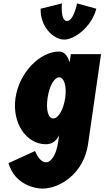

<svg xmlns="http://www.w3.org/2000/svg" viewBox="-20 -830 612 1125"><path d="M431.5 -810C431.5 -810 412 -707 372.3 -707C332.7 -707 342.9 -810 342.9 -810L218.2 -779C214.8 -672 294.1 -598 356.6 -598C416.2 -598 516.9 -672 544.3 -779ZM29.8 126C65.8 251 183.6 275 228.7 275C331.4 275 471.3 186 496.1 14L572 -513H395L388.4 -467H387.1C375 -506 355 -528 326.3 -528C215 -528 92.4 -406 70.8 -256C49.2 -106 136.8 15 248 15C277.6 15 304.3 5 326.4 -37L320.9 1C307.8 92 271.6 121 250.9 121C218.4 121 199.5 86 185 55ZM258.8 -256C269.1 -327 298.6 -377 326.9 -377C354.7 -377 372.2 -327 362 -256C351.9 -186 321.3 -136 292.2 -136C261.8 -136 248.7 -186 258.8 -256Z"/></svg>

Font: Blink
Style: Obl
Weight: 400
Designer: Mew Too
Foundry: Cannot Into Space Fonts
Version: Version 001.000